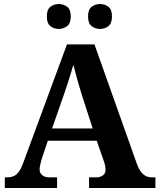

<svg xmlns="http://www.w3.org/2000/svg" viewBox="-20 -935 793 955"><path d="M4 0V-53H16Q34 -53 48 -59Q62 -65 73.5 -80.5Q85 -96 96 -126L313 -714H450L659 -125Q669 -97 680.5 -81.5Q692 -66 705.5 -59.5Q719 -53 735 -53H753V0H423V-53H462Q477 -53 491 -62Q505 -71 505 -92Q505 -100 503.5 -108Q502 -116 500 -123Q498 -130 496 -135L461 -235H218L189 -149Q187 -141 184 -131Q181 -121 179 -110.5Q177 -100 177 -92Q177 -73 191 -63Q205 -53 222 -53H264V0ZM239 -296H441L388 -460Q381 -483 373 -509.5Q365 -536 358 -563Q351 -590 345 -613Q339 -592 331 -566Q323 -540 314.5 -514Q306 -488 298 -465ZM478 -791Q454 -791 436 -804.8Q418 -818.6 418 -852.7Q418 -888 436 -901.5Q454 -915 478 -915Q501 -915 519 -901.7Q537 -888.4 537 -853Q537 -818.7 519 -804.8Q501 -791 478 -791ZM272 -791Q249 -791 231 -804.8Q213 -818.6 213 -852.7Q213 -888 231 -901.5Q249 -915 272 -915Q295 -915 313.5 -901.7Q332 -888.4 332 -853Q332 -818.7 313.5 -804.8Q295 -791 272 -791Z"/></svg>

Font: Noto Serif Tamil
Style: Regular
Weight: 400
Designer: Indian Type Foundry, Tom Grace, and the Monotype Design Team
Foundry: Monotype Imaging Inc.
Version: Version 2.003